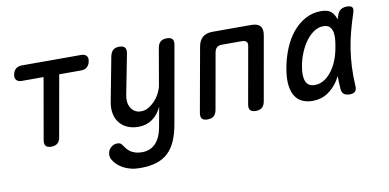

<svg xmlns="http://www.w3.org/2000/svg" viewBox="-75 -785 2550 1258"><g transform="rotate(-10 1200.0 -156.5)"><path d="M247 -450H101Q78 -450 66.5 -463.5Q55 -477 60 -500Q64 -523 79.5 -536.5Q95 -550 119 -550H515Q539 -550 550 -536.5Q561 -523 556 -500Q552 -477 536.5 -463.5Q521 -450 497 -450H351L279 -44Q275 -18 260 -5Q245 8 218 8Q192 8 181.5 -5Q171 -18 176 -44Z M936 0 959 -127Q936 -77 896.5 -49Q857 -21 804 -21Q762 -21 730.5 -35Q699 -49 678.5 -74.5Q658 -100 651 -135.5Q644 -171 652 -214L708 -508Q714 -535 728.5 -547.5Q743 -560 769 -560Q795 -560 806 -547.5Q817 -535 812 -508L760 -241Q755 -217 757.5 -195Q760 -173 770 -156Q780 -139 796.5 -128.5Q813 -118 839 -118Q865 -118 889 -132.5Q913 -147 932.5 -168.5Q952 -190 965 -216Q978 -242 982 -265L1024 -508Q1029 -535 1044 -547.5Q1059 -560 1085 -560Q1112 -560 1122.5 -547.5Q1133 -535 1128 -508L1038 0Q1027 64 1007 110.5Q987 157 955 187.5Q923 218 877 232.5Q831 247 766 247Q733 247 705.5 240Q678 233 656 221Q634 209 617.5 193.5Q601 178 591 160Q585 151 583 139.5Q581 128 583 118Q584 107 589.5 97Q595 87 603.5 79Q612 71 623 66.5Q634 62 647 62Q658 62 666 66Q674 70 679 79Q687 91 697 103.5Q707 116 720.5 125.5Q734 135 753 141Q772 147 798 147Q823 147 845 139Q867 131 885 113.5Q903 96 916 68.5Q929 41 936 0Z M1257 10Q1231 10 1220.5 -2.5Q1210 -15 1215 -42L1291 -466Q1298 -509 1322.5 -529.5Q1347 -550 1390 -550H1646Q1689 -550 1706 -529.5Q1723 -509 1715 -466L1640 -42Q1635 -15 1620 -2.5Q1605 10 1579 10Q1552 10 1541.5 -2.5Q1531 -15 1536 -42L1602 -414Q1607 -435 1598 -445.5Q1589 -456 1568 -456H1434Q1413 -456 1401 -445.5Q1389 -435 1385 -414L1319 -42Q1314 -15 1299 -2.5Q1284 10 1257 10Z M1957 10Q1921 10 1891.5 -2.5Q1862 -15 1843 -43Q1824 -71 1818 -116Q1812 -161 1823 -227Q1835 -296 1860 -357Q1885 -418 1922 -463Q1959 -508 2007 -534Q2055 -560 2112 -560Q2160 -560 2183 -536Q2202 -516 2210 -487L2218 -511Q2226 -538 2243 -549Q2260 -560 2284 -560Q2311 -560 2319 -548.5Q2327 -537 2318 -511Q2299 -453 2284 -397Q2269 -341 2260 -283.5Q2251 -226 2248 -165.5Q2245 -105 2249 -38Q2251 -14 2240 -2Q2229 10 2203 10Q2177 10 2163.5 -2Q2150 -14 2149 -38Q2146 -81 2146 -121Q2137 -104 2127 -89Q2097 -44 2055 -17Q2013 10 1957 10ZM1989 -90Q2018 -90 2045.5 -105Q2073 -120 2096 -148Q2119 -176 2136.5 -215.5Q2154 -255 2163 -305Q2168 -330 2171 -357.5Q2174 -385 2170 -407.5Q2166 -430 2152 -445Q2138 -460 2108 -460Q2078 -460 2049 -441.5Q2020 -423 1995.5 -391Q1971 -359 1952.5 -315Q1934 -271 1926 -221Q1915 -160 1930 -125Q1945 -90 1989 -90Z"/></g></svg>

Font: Maple Mono Medium
Style: Italic
Weight: 500
Italic angle: -10°
Monospace: yes
Designer: subframe7536
Version: Version 7.000